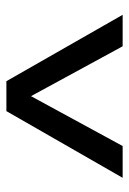

<svg xmlns="http://www.w3.org/2000/svg" viewBox="81 -850 413 616"><g transform="rotate(-90 288.0 -541.5)"><path d="M448 -355 288 -649 128 -355H26L240 -728H331H336L549 -355Z"/></g></svg>

Font: Work Sans Medium
Style: Regular
Weight: 500
Designer: Wei Huang
Foundry: Wei Huang
Version: Version 1.500